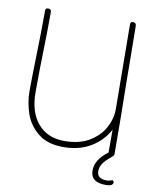

<svg xmlns="http://www.w3.org/2000/svg" viewBox="-93 -777 799 1000"><g transform="rotate(10 306.5 -277.0)"><path d="M574 133Q574 153 535 153Q455 153 455 90Q455 33 521 -16V-137Q489 -76 428 -39.5Q367 -3 283 -3Q200 -3 150 -43Q100 -83 80 -141.5Q60 -200 60 -260Q60 -327 64 -475Q65 -515 66 -568.5Q67 -622 67 -686Q67 -694 70.5 -697Q74 -700 82 -700Q98 -700 98 -684Q98 -587 95 -477Q94 -438 93 -382.5Q92 -327 92 -260Q92 -154 143 -94.5Q194 -35 283 -35Q364 -35 417 -68Q470 -101 494.5 -148.5Q519 -196 519 -241L518 -365Q515 -638 515 -689Q515 -698 517.5 -702.5Q520 -707 529 -707Q546 -707 546 -689Q546 -639 548 -521L549 -405Q553 -183 553 -15Q553 -4 545 0L544 1Q516 24 500.5 44Q485 64 485 89Q485 129 537 129Q546 129 554.5 126Q563 123 566 123Q569 123 571.5 126Q574 129 574 133Z"/></g></svg>

Font: Mali ExtraLight
Style: Regular
Weight: 275
Version: Version 1.000; ttfautohint (v1.6)